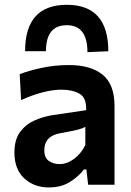

<svg xmlns="http://www.w3.org/2000/svg" viewBox="-20 -788 560 819"><path d="M188 11.5Q125 11.5 83.2 -27.5Q41.5 -66.5 41.5 -137Q41.5 -193 66.2 -225.8Q91 -258.5 128.5 -274.8Q166 -291 205 -297L347.5 -318Q349.5 -370.5 319.5 -388Q289.5 -405.5 241.5 -405.5Q207 -405.5 163.2 -394.5Q119.5 -383.5 70 -361L64 -471.5Q100.5 -486 156.5 -498.2Q212.5 -510.5 275 -510.5Q366.5 -510.5 417.5 -469.5Q468.5 -428.5 468.5 -335.5V0H356L348.5 -65H338Q317.5 -37.5 280 -13Q242.5 11.5 188 11.5ZM234 -88Q265.5 -88 295.2 -109.8Q325 -131.5 344 -169V-247.5Q334 -240.5 313.2 -235.2Q292.5 -230 236 -219.5Q169 -207.5 169 -147Q169 -114.5 188.8 -101.2Q208.5 -88 234 -88ZM353 -565.5Q353 -680.5 265 -680.5Q176 -680.5 176 -569.5H87Q87 -767.5 265 -767.5Q442 -767.5 442 -569.5Z"/></svg>

Font: Commissioner SemiBold
Style: Regular
Weight: 600
Designer: Kostas Bartsokas
Foundry: Kostas Bartsokas
Version: Version 1.000; ttfautohint (v1.8.3)